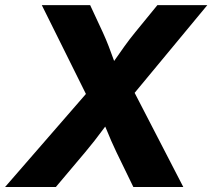

<svg xmlns="http://www.w3.org/2000/svg" viewBox="-52 -748 849 768"><path d="M-31.7 0 346.7 -435.5 325.2 -304.7 115.2 -727.5H308.6L359.4 -618.2Q372.6 -589.4 382.8 -562.7Q393.1 -536.1 402.1 -510.7Q411.1 -485.4 421.4 -460.4H372.6Q391.6 -485.4 409.2 -510.7Q426.8 -536.1 445.8 -562.7Q464.8 -589.4 488.3 -618.2L577.6 -727.5H777.3L435.1 -314.5L455.1 -437.5L681.2 0H481.4L413.6 -139.6Q401.9 -164.1 393.1 -184.3Q384.3 -204.6 376.7 -223.4Q369.1 -242.2 359.9 -262.7H384.8Q369.1 -242.7 355.2 -223.6Q341.3 -204.6 325.4 -184.3Q309.6 -164.1 289.1 -139.6L171.4 0Z"/></svg>

Font: Inter 24pt ExtraBold
Style: Italic
Weight: 800
Italic angle: -9.3988°
Designer: Rasmus Andersson
Foundry: rsms
Version: Version 4.001;git-66647c0bb